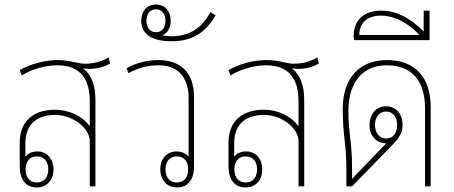

<svg xmlns="http://www.w3.org/2000/svg" viewBox="-20 -822 2004 847"><path d="M142 5C189 5 216 -30 216 -75C216 -119 189 -154 145 -154C121 -154 103 -145 92 -131V-189C92 -279 148 -315 224 -315C305 -315 376 -254 376 -200V0H401V-380C401 -445 384 -490 349 -519V-521C358 -519 367 -518 373 -518C408 -518 440 -527 466 -542L459 -569C423 -547 388 -541 352 -541C323 -541 288 -557 236 -557C173 -557 115 -539 67 -513L76 -489C116 -515 179 -534 232 -534C336 -534 376 -472 376 -375V-267H374C343 -311 282 -338 223 -338C142 -338 67 -300 67 -192V-88C67 -31 93 5 142 5ZM143 -17C111 -17 93 -39 93 -75C93 -110 111 -132 143 -132C174 -132 193 -110 193 -75C193 -39 174 -17 143 -17Z M836 -394C836 -509 769 -557 679 -557C622 -557 577 -542 539 -521L546 -499C587 -521 629 -534 680 -534C761 -534 812 -485 812 -389V-131C800 -145 782 -154 758 -154C714 -154 687 -119 687 -75C687 -30 714 5 761 5C810 5 836 -31 836 -88ZM760 -132C792 -132 810 -110 810 -75C810 -39 792 -17 760 -17C729 -17 710 -39 710 -75C710 -110 729 -132 760 -132Z M736 -640C829 -640 886 -678 931 -754L908 -769C870 -694 810 -662 736 -662C726 -662 710 -664 696 -666C720 -676 733 -701 733 -730C733 -774 707 -802 668 -802C629 -802 603 -774 603 -730C603 -671 651 -640 736 -640ZM668 -680C642 -680 626 -700 626 -730C626 -761 642 -781 668 -781C694 -781 710 -761 710 -730C710 -700 695 -680 668 -680Z M1063 5C1110 5 1137 -30 1137 -75C1137 -119 1110 -154 1066 -154C1042 -154 1024 -145 1013 -131V-189C1013 -279 1069 -315 1145 -315C1226 -315 1297 -254 1297 -200V0H1322V-380C1322 -445 1305 -490 1270 -519V-521C1279 -519 1288 -518 1294 -518C1329 -518 1361 -527 1387 -542L1380 -569C1344 -547 1309 -541 1273 -541C1244 -541 1209 -557 1157 -557C1094 -557 1036 -539 988 -513L997 -489C1037 -515 1100 -534 1153 -534C1257 -534 1297 -472 1297 -375V-267H1295C1264 -311 1203 -338 1144 -338C1063 -338 988 -300 988 -192V-88C988 -31 1014 5 1063 5ZM1064 -17C1032 -17 1014 -39 1014 -75C1014 -110 1032 -132 1064 -132C1095 -132 1114 -110 1114 -75C1114 -39 1095 -17 1064 -17Z M1508 0H1533L1700 -171C1730 -202 1756 -228 1756 -270C1756 -321 1726 -353 1683 -353C1637 -353 1610 -316 1610 -271C1610 -220 1643 -190 1683 -190H1684L1533 -33V-85C1533 -195 1517 -234 1517 -331C1517 -471 1590 -534 1686 -534C1792 -534 1855 -471 1855 -344V0H1880V-349C1880 -480 1812 -557 1687 -557C1574 -557 1492 -487 1492 -341C1492 -224 1508 -188 1508 -74ZM1683 -211C1655 -211 1634 -235 1634 -271C1634 -306 1655 -330 1683 -330C1712 -330 1732 -307 1732 -271C1732 -232 1712 -211 1683 -211Z M1542 -645H1875V-775H1849V-683C1797 -736 1735 -775 1662 -775C1586 -775 1540 -735 1540 -660ZM1565 -668C1565 -718 1597 -753 1660 -753C1730 -753 1792 -709 1830 -668Z"/></svg>

Font: Noto Sans Thai Looped SemiCondensed Thin
Style: Regular
Weight: 100
Width: 4
Designer: Sasikarn Vongin, Ben Mitchell
Foundry: The Fontpad Ltd
Version: Version 1.001